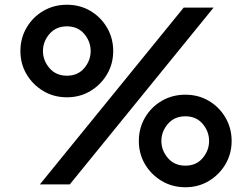

<svg xmlns="http://www.w3.org/2000/svg" viewBox="-20 -777 1062 809"><path d="M761 12Q816 12 860 -14.5Q904 -41 930 -85Q956 -129 956 -183Q956 -237 930 -281.5Q904 -326 860 -352Q816 -378 761 -378Q706 -378 661.5 -352Q617 -326 591 -281.5Q565 -237 565 -183Q565 -129 591 -85Q617 -41 661.5 -14.5Q706 12 761 12ZM262 -367Q317 -367 361 -393.5Q405 -420 431 -464Q457 -508 457 -562Q457 -616 431 -660.5Q405 -705 361 -731Q317 -757 262 -757Q207 -757 162.5 -731Q118 -705 92 -660.5Q66 -616 66 -562Q66 -508 92 -464Q118 -420 162.5 -393.5Q207 -367 262 -367ZM148 0H274L880 -745H754ZM761 -79Q715 -79 687.5 -111Q660 -143 660 -183Q660 -223 687.5 -255Q715 -287 761 -287Q807 -287 834 -255Q861 -223 861 -183Q861 -143 834 -111Q807 -79 761 -79ZM262 -458Q216 -458 188.5 -490Q161 -522 161 -562Q161 -602 188.5 -634Q216 -666 262 -666Q308 -666 335 -634Q362 -602 362 -562Q362 -522 335 -490Q308 -458 262 -458Z"/></svg>

Font: Custom Plus Jakarta Sans SemiBold
Style: Regular
Weight: 600
Designer: Gumpita Rahayu & FullSphere
Foundry: Tokotype & FullSphere
Version: Version 1.001;hotconv 1.0.117;makeotfexe 2.5.65602